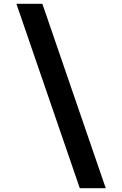

<svg xmlns="http://www.w3.org/2000/svg" viewBox="-20 -843 640 1006"><path d="M398 143 66 -823H202L534 143Z"/></svg>

Font: Iosevka Curly XBdEx
Style: Regular
Weight: 800
Width: 7
Monospace: yes
Designer: Belleve Invis
Foundry: Belleve Invis
Version: Version 11.1.0; ttfautohint (v1.8.3)